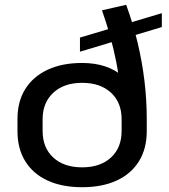

<svg xmlns="http://www.w3.org/2000/svg" viewBox="-20 -774 704 802"><path d="M323 8Q239 8 178.5 -20Q118 -48 85.5 -100.5Q53 -153 53 -226V-277Q53 -350 85.5 -402Q118 -454 178.5 -482.5Q239 -511 323 -511Q377 -511 420 -496.5Q463 -482 492 -455.5Q521 -429 534 -393L481 -408Q476 -462 465.5 -515.5Q455 -569 440 -623Q425 -677 406 -731L507 -754Q536 -675 555 -595Q574 -515 583.5 -435.5Q593 -356 593 -277V-226Q593 -153 560.5 -100.5Q528 -48 467.5 -20Q407 8 323 8ZM323 -75Q399 -75 443.5 -116Q488 -157 488 -227V-276Q488 -346 443.5 -387Q399 -428 323 -428Q247 -428 202.5 -386.5Q158 -345 158 -276V-227Q158 -157 202.5 -116Q247 -75 323 -75ZM314 -617 656 -719V-661L314 -558Z"/></svg>

Font: Pathway Extreme 8pt Thin 12pt Medium
Style: Regular
Weight: 500
Version: Version 1.001;gftools[0.9.26]